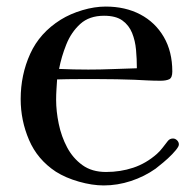

<svg xmlns="http://www.w3.org/2000/svg" viewBox="-20 -562 585 585"><path d="M397 -354Q397 -382 394.5 -410Q392 -438 382.5 -461.5Q373 -485 353 -499.5Q333 -514 297 -514Q252 -514 224.5 -489Q197 -464 182 -426.5Q167 -389 160 -352Q182 -351 204.5 -350.5Q227 -350 249 -350Q286 -350 323 -351.5Q360 -353 397 -354ZM525 -122Q525 -119 523 -115Q518 -106 505 -92.5Q492 -79 477.5 -67Q463 -55 454 -48Q420 -24 379 -10.5Q338 3 296 3Q261 3 220.5 -8.5Q180 -20 150 -39Q94 -76 68.5 -135.5Q43 -195 43 -260Q43 -334 72 -398Q101 -462 165 -502Q194 -520 231 -531Q268 -542 302 -542Q362 -542 407.5 -518Q453 -494 479 -449.5Q505 -405 505 -344Q505 -325 495.5 -320.5Q486 -316 469 -316Q449 -316 429 -317Q409 -318 389 -319Q362 -320 335.5 -320.5Q309 -321 283 -321Q251 -321 218.5 -321Q186 -321 154 -320Q153 -304 152 -289Q151 -274 151 -258Q151 -223 159 -184.5Q167 -146 184.5 -113Q202 -80 231 -59Q260 -38 303 -38Q347 -38 386 -51Q425 -64 458 -93Q468 -102 475.5 -112Q483 -122 491 -132Q497 -140 507 -140Q514 -140 519.5 -134.5Q525 -129 525 -122Z"/></svg>

Font: Kaisei Tokumin Medium
Style: Regular
Weight: 500
Designer: Font-Kai, 金井和夫
Foundry: KAZUO KANAI
Version: Version 5.003